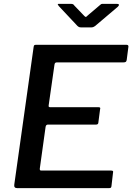

<svg xmlns="http://www.w3.org/2000/svg" viewBox="-20 -974 685 994"><path d="M154 -730Q155 -738 157.5 -740Q160 -742 166 -742H636Q648 -742 644 -726L636 -664Q635 -657 631.5 -654Q628 -651 619 -651H275Q269 -651 266 -648.5Q263 -646 262 -639L232 -429Q231 -423 233 -421Q235 -419 240 -419H490Q497 -419 498.5 -416Q500 -413 498 -407L489 -338Q488 -329 477 -329H228Q218 -329 216 -317L186 -101Q185 -91 193 -91H555Q562 -91 564.5 -88.5Q567 -86 565 -79L557 -10Q556 -4 553.5 -2Q551 0 543 0H69Q51 0 54 -19L154 -730ZM499 -949Q504 -954 508.5 -954Q513 -954 519 -954H586Q594 -954 595.5 -950Q597 -946 590 -939L472 -839Q468 -836 463 -834Q458 -832 450 -832H401Q391 -832 385.5 -836Q380 -840 376 -845L284 -943Q280 -949 279 -951.5Q278 -954 284 -954H347Q354 -954 358 -952Q362 -950 365 -945L414 -894Q423 -884 426.5 -887Q430 -890 440 -899Z"/></svg>

Font: Libre Franklin Thin Medium
Style: Italic
Weight: 500
Italic angle: -8°
Version: Version 3.000